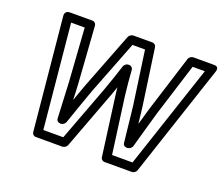

<svg xmlns="http://www.w3.org/2000/svg" viewBox="-116 -852 1219 1050"><g transform="rotate(20 493.0 -327.0)"><path d="M207 -25 149 -629H228L249 -320C252 -250 256 -180 259 -111C259 -99 270 -90 281 -90H285C297 -90 308 -99 312 -110C336 -179 360 -250 385 -318L506 -629H579L623 -318C631 -249 638 -179 646 -109C647 -97 657 -90 668 -90H672C684 -90 697 -100 700 -111C719 -181 740 -252 759 -320L856 -629H927L726 -25H607L563 -350C557 -402 552 -450 549 -499C548 -511 538 -520 527 -520H523C510 -520 499 -510 496 -500C480 -450 463 -400 445 -350L323 -25ZM159 5C160 16 169 25 181 25H336C346 25 359 17 363 6L492 -338C498 -354 502 -366 508 -383C509 -368 511 -353 513 -338L559 6C560 16 569 25 581 25H740C751 25 763 17 767 5L984 -649C993 -677 971 -679 964 -679H842C832 -679 819 -671 815 -659L711 -328C702 -296 694 -267 684 -234C681 -265 677 -298 673 -330L626 -660C625 -669 616 -679 604 -679H493C483 -679 470 -671 466 -660L338 -330C326 -298 316 -269 304 -235C303 -266 302 -296 300 -328L277 -659C276 -669 268 -679 255 -679H124C95 -679 95 -655 96 -649Z"/></g></svg>

Font: Falling Sky
Style: ExtOuObl
Weight: 400
Designer: Paul D. Hunt
Foundry: Adobe Systems Incorporated
Version: Version 1.02